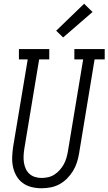

<svg xmlns="http://www.w3.org/2000/svg" viewBox="-20 -997 579 1025"><path d="M201 8Q174 8 148 1.5Q122 -5 101.5 -20Q81 -35 68 -57.5Q55 -80 49.5 -105.5Q44 -131 45 -158Q46 -185 50 -213L128 -680H81V-735H243V-680H189L110 -204Q107 -185 106 -166.5Q105 -148 107.5 -130.5Q110 -113 117 -97Q124 -81 136.5 -69.5Q149 -58 166 -52.5Q183 -47 202 -47Q219 -47 237 -51Q255 -55 270.5 -65Q286 -75 298.5 -89Q311 -103 320 -119Q329 -135 334 -152Q339 -169 342 -186L424 -680H377V-735H539V-680H485L402 -177Q398 -153 390.5 -129.5Q383 -106 369.5 -84Q356 -62 337.5 -43.5Q319 -25 296.5 -13Q274 -1 249.5 3.5Q225 8 201 8ZM317 -797 280 -833 429 -977 474 -933Z"/></svg>

Font: Iosevka Curly Slab LtObl
Style: Regular
Weight: 300
Italic angle: -9°
Monospace: yes
Designer: Belleve Invis
Foundry: Belleve Invis
Version: Version 11.0.0; ttfautohint (v1.8.3)